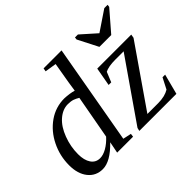

<svg xmlns="http://www.w3.org/2000/svg" viewBox="-145 -939 1194 1194"><g transform="rotate(-45 452.0 -342.0)"><path d="M382 -459Q384 -482 415 -660L339 -672L343 -694H501L384 -34L439 -22L436 0H296L311 -76Q228 10 161 10Q101 10 65 -35Q29 -80 29 -155Q29 -238 65 -311Q101 -384 164 -428Q226 -471 302 -471Q348 -469 382 -459ZM371 -409V-407Q353 -418 336 -424Q318 -430 292 -430Q246 -430 205 -394Q165 -359 141 -295Q117 -232 117 -165Q117 -112 138 -81Q159 -50 197 -50Q224 -50 256 -68Q289 -87 318 -119ZM489 2 494 -19 770 -417H697Q667 -417 644 -413Q618 -408 606 -401L579 -335H556L578 -457H877L873 -433L599 -37H695Q722 -37 748 -43Q772 -49 790 -60L827 -132H850L815 2ZM643 -692 743 -603 875 -692H904L902 -676L787 -543H683L615 -676L617 -692Z"/></g></svg>

Font: Libra Serif Modern
Style: Italic
Weight: 400
Italic angle: -12°
Designer: Stefan Peev, Context Ltd
Foundry: Stefan Peev, Context Ltd
Version: Version 1.000